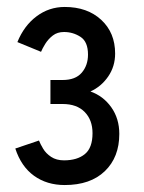

<svg xmlns="http://www.w3.org/2000/svg" viewBox="-20 -725 414 552"><path d="M166 -193Q115 -193 78 -219.5Q41 -246 24 -298L92 -321Q96 -311 104 -297.5Q112 -284 127 -274Q142 -264 164 -264Q202 -264 224 -282Q246 -300 246 -342Q246 -380 223.5 -403Q201 -426 160 -426H125V-495H160Q197 -495 215 -516Q233 -537 233 -568Q233 -605 211.5 -619Q190 -633 164 -633Q145 -633 132 -623Q119 -613 110.5 -599.5Q102 -586 98 -576L30 -604Q49 -651 85 -678Q121 -705 166 -705Q231 -705 271 -668Q311 -631 311 -571Q311 -534 291 -505Q271 -476 240 -462Q277 -449 300 -416.5Q323 -384 323 -340Q323 -273 281.5 -233Q240 -193 166 -193Z"/></svg>

Font: Zen Kaku Gothic New Medium
Style: Regular
Weight: 500
Designer: Yoshimichi Ohira
Foundry: Positype
Version: Version 1.002